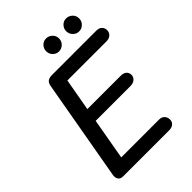

<svg xmlns="http://www.w3.org/2000/svg" viewBox="-316 -1309 1461 1461"><g transform="rotate(-45 414.5 -578.5)"><path d="M128.5 0Q99.5 0 87.8 -18.2Q76 -36.5 80.5 -63L224.5 -877.5Q229.5 -905 245.5 -916.8Q261.5 -928.5 292.5 -928.5H767.5Q797 -928.5 813 -912.8Q829 -897 829 -873.5Q829 -848.5 811.5 -832.2Q794 -816 764 -816H344L297.5 -554.5H657.5Q686.5 -554.5 703 -540Q719.5 -525.5 719.5 -501Q719.5 -478 701.2 -462.2Q683 -446.5 652 -446.5H279L220 -112.5H625.5Q656.5 -112.5 671.5 -94.8Q686.5 -77 686.5 -54.5Q686.5 -29.5 669.5 -14.8Q652.5 0 623.5 0ZM671 -1016.5Q643.5 -1016.5 623 -1037.2Q602.5 -1058 602.5 -1087Q602.5 -1115.5 622.2 -1136.2Q642 -1157 671 -1157Q699 -1157 720.2 -1137.2Q741.5 -1117.5 741.5 -1087Q741.5 -1058 721 -1037.2Q700.5 -1016.5 671 -1016.5ZM455 -1017Q427.5 -1017 407.2 -1037.5Q387 -1058 387 -1087Q387 -1115.5 406.5 -1136.2Q426 -1157 455 -1157Q483 -1157 504.2 -1137.2Q525.5 -1117.5 525.5 -1087Q525.5 -1058 504.8 -1037.5Q484 -1017 455 -1017Z"/></g></svg>

Font: Edu AU VIC WA NT Hand SemiBold
Style: Regular
Weight: 600
Version: Version 1.001